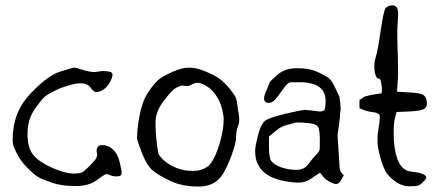

<svg xmlns="http://www.w3.org/2000/svg" viewBox="-20 -684 1648 719"><path d="M284.2 -372.1H280.3Q256.8 -372.1 205.1 -353.5Q163.1 -334 149.9 -323.7Q136.7 -313.5 109.9 -274.9Q83 -236.3 83 -182.1Q83 -127.9 106.4 -101.6Q129.9 -75.2 177.7 -54.7Q225.6 -34.2 252.4 -34.2Q279.3 -34.2 287.6 -38.6Q295.9 -43 315.9 -63Q335.9 -83 339.8 -90.8Q342.8 -96.7 343.8 -102.5Q343.8 -102.5 343.8 -107.4Q341.8 -115.2 341.8 -119.1Q341.8 -140.6 363.3 -140.6Q363.3 -140.6 364.3 -140.6Q384.8 -140.6 402.3 -125Q419.9 -109.4 427.7 -78.6Q435.5 -47.9 435.5 -35.6Q435.5 -23.4 418 -23.4Q402.3 -23.4 391.6 -28.3Q383.8 -32.2 377.9 -32.2Q377 -31.2 375 -31.2Q369.1 -29.3 340.8 -8.3Q312.5 12.7 261.7 12.7Q210.9 12.7 173.8 0Q136.7 -12.7 122.1 -21.5Q107.4 -30.3 81.5 -56.6Q55.7 -83 43 -109.4Q30.3 -135.7 28.8 -144Q27.3 -152.3 27.3 -161.1Q27.3 -262.7 92.8 -332Q158.2 -401.4 205.6 -416Q252.9 -430.7 258.8 -430.7Q264.6 -430.7 288.6 -422.9Q312.5 -415 334 -414.1L362.3 -418Q401.4 -418 401.4 -405.8Q401.4 -393.6 391.1 -375.5Q380.9 -357.4 367.2 -348.6Q353.5 -339.8 342.8 -339.8L341.8 -338.9Q331.1 -338.9 319.3 -355.5Q306.6 -372.1 284.2 -372.1Z M748 -417Q783.2 -403.3 803.7 -387.7Q824.2 -372.1 842.3 -349.1Q860.4 -326.2 863.8 -316.4Q867.2 -306.6 869.1 -289.1L875 -249Q876 -242.2 876 -236.3Q876 -222.7 871.1 -210.9Q864.3 -195.3 864.3 -172.4Q864.3 -149.4 848.6 -106.4Q833 -63.5 816.4 -35.2Q787.1 14.6 724.6 14.6Q662.1 14.6 618.2 -6.3Q574.2 -27.3 552.2 -45.4Q530.3 -63.5 512.7 -108.4Q495.1 -153.3 493.2 -165Q493.2 -165 493.2 -171.9Q493.2 -187.5 498 -223.6Q504.9 -270.5 515.6 -299.8Q526.4 -329.1 546.4 -355Q566.4 -380.9 580.1 -390.6Q593.8 -400.4 627.4 -415.5Q661.1 -430.7 688.5 -430.7Q715.8 -430.7 748 -417ZM719.7 -374Q707 -373 697.3 -367.2Q688.5 -361.3 680.7 -362.3Q679.7 -362.3 678.7 -362.3Q669.9 -363.3 662.1 -363.3Q654.3 -363.3 639.2 -355Q624 -346.7 593.8 -307.1Q563.5 -267.6 562.5 -230.5Q562.5 -230.5 562.5 -217.8Q562.5 -187.5 566.4 -154.3Q571.3 -115.2 573.2 -108.9Q575.2 -102.5 588.9 -87.9Q636.7 -43.9 702.1 -43.9Q702.1 -43.9 705.1 -43.9Q734.4 -43.9 757.8 -60.5Q781.2 -78.1 801.8 -144.5Q817.4 -197.3 817.4 -232.4Q818.4 -242.2 816.4 -252Q810.5 -293 793 -320.8Q775.4 -348.6 753.9 -361.3Q732.4 -374 719.7 -374Z M1199.2 -306.6Q1199.2 -376 1101.6 -376Q1101.6 -376 1069.3 -376Q1057.6 -376 1036.6 -345.7Q1015.6 -315.4 1006.3 -307.1Q997.1 -298.8 985.4 -298.8Q975.6 -298.8 970.7 -306.6Q968.8 -309.6 968.8 -314.5Q968.8 -322.3 972.7 -333Q989.3 -374 991.2 -377.9Q992.2 -379.9 1019.5 -404.3Q1046.9 -428.7 1093.3 -428.7Q1139.6 -428.7 1172.4 -413.1Q1205.1 -397.5 1214.4 -388.7Q1223.6 -379.9 1236.8 -352.1Q1250 -324.2 1251 -321.3Q1252 -318.4 1253.9 -300.8Q1255.9 -277.3 1255.9 -273.4Q1254.9 -268.6 1253.9 -263.7Q1253.9 -247.1 1249 -213.9Q1244.1 -183.6 1244.1 -177.7Q1244.1 -176.8 1244.1 -175.8L1252 -54.7Q1252.9 -42 1263.7 -31.2L1267.6 -28.3L1257.8 -10.7Q1250 4.9 1239.3 4.9Q1239.3 4.9 1238.3 4.9Q1228.5 4.9 1210.9 -5.4Q1193.4 -15.6 1186.5 -27.3Q1181.6 -35.2 1177.7 -36.1Q1173.8 -35.2 1171.9 -33.2Q1164.1 -27.3 1143.1 -13.7Q1122.1 0 1097.7 0Q1073.2 0 1036.1 -7.8Q951.2 -26.4 937.5 -93.8Q935.5 -104.5 935.5 -120.1Q935.5 -135.7 946.8 -179.7Q958 -223.6 976.6 -234.4Q995.1 -245.1 1052.2 -258.8Q1109.4 -272.5 1125 -272.5L1176.8 -266.6Q1188.5 -266.6 1193.8 -271Q1199.2 -275.4 1199.2 -306.6ZM1009.8 -191.4 987.3 -172.9V-129.9Q987.3 -92.8 996.6 -80.1Q1005.9 -67.4 1032.7 -57.6Q1059.6 -47.9 1089.4 -47.9Q1119.1 -47.9 1134.3 -68.8Q1149.4 -89.8 1162.6 -103Q1175.8 -116.2 1176.8 -122.6Q1177.7 -128.9 1177.7 -160.6Q1177.7 -192.4 1172.4 -206.1Q1167 -219.7 1137.2 -222.7Q1107.4 -225.6 1097.7 -225.6Q1087.9 -225.6 1082.5 -223.6Q1077.1 -221.7 1053.7 -215.8Q1030.3 -210 1009.8 -191.4Z M1571.3 -9.8Q1556.6 6.8 1547.9 10.3Q1539.1 13.7 1513.2 13.7Q1487.3 13.7 1463.9 -2Q1440.4 -18.6 1429.7 -33.2Q1418.9 -47.9 1408.7 -79.6Q1398.4 -111.3 1394.5 -140.6Q1393.6 -151.4 1393.6 -162.1Q1393.6 -181.6 1397.5 -203.1Q1402.3 -228.5 1402.3 -243.2Q1402.3 -243.2 1402.3 -250Q1401.4 -261.7 1372.1 -264.6Q1348.6 -267.6 1326.2 -279.3V-309.6L1345.7 -322.3Q1372.1 -330.1 1406.2 -334Q1410.2 -335 1410.2 -346.7Q1410.2 -355.5 1408.2 -369.1Q1406.2 -389.6 1398.4 -389.6Q1385.7 -389.6 1381.8 -425.8Q1381.8 -429.7 1381.8 -433.6Q1381.8 -433.6 1381.8 -438.5Q1381.8 -452.1 1386.7 -468.8Q1394.5 -492.2 1405.3 -566.9Q1416 -641.6 1423.8 -653.3Q1432.6 -663.1 1448.2 -664.1Q1468.8 -664.1 1470.7 -638.7Q1470.7 -638.7 1470.7 -629.9Q1470.7 -617.2 1468.8 -593.8Q1467.8 -578.1 1467.8 -552.7Q1467.8 -523.4 1469.7 -476.6Q1470.7 -440.4 1470.7 -416Q1470.7 -383.8 1468.8 -374L1466.8 -340.8L1512.7 -337.9Q1551.8 -335.9 1564.5 -329.1Q1576.2 -322.3 1578.1 -302.7Q1578.1 -300.8 1579.1 -298.8Q1579.1 -283.2 1568.4 -276.4Q1555.7 -268.6 1513.7 -266.6L1464.8 -264.6L1458 -237.3Q1454.1 -219.7 1454.1 -191.4Q1454.1 -174.8 1455.1 -155.3Q1463.9 -48.8 1516.6 -42Q1576.2 -35.2 1576.2 -19.5Q1576.2 -14.6 1571.3 -9.8Z"/></svg>

Font: Drukaatie burti
Style: Light
Weight: 300
Version: Version 0.14